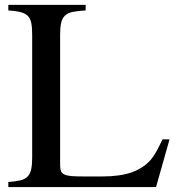

<svg xmlns="http://www.w3.org/2000/svg" viewBox="-20 -758 721 778"><path d="M667 -193.4 612.3 0H13.7V-20.5Q43.9 -22.5 63 -27.3Q82 -32.2 92.3 -43Q102.5 -53.7 106.4 -72.3Q110.4 -90.8 110.4 -120.1V-616.2Q110.4 -645.5 106.9 -664.1Q103.5 -682.6 92.8 -693.4Q82 -704.1 63 -709Q43.9 -713.9 13.7 -715.8V-738.3H327.1V-715.8Q293.9 -713.9 273.4 -709.5Q252.9 -705.1 242.2 -693.8Q231.4 -682.6 227.5 -664.1Q223.6 -645.5 223.6 -616.2V-88.9Q223.6 -74.2 227.1 -64.9Q230.5 -55.7 241.2 -50.8Q252 -45.9 270.5 -44.4Q289.1 -43 320.3 -43H394.5Q465.8 -43 513.2 -59.6Q560.5 -76.2 590.8 -110.4Q602.5 -124 613.8 -144.5Q625 -165 638.7 -193.4Z"/></svg>

Font: Jomolhari
Style: Regular
Weight: 400
Designer: Christopher J. Fynn
Foundry: Christopher  J.  Fynn (Karma Drubgy¸ Tenzin).
Version: Version alpha 0.003c 2006